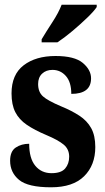

<svg xmlns="http://www.w3.org/2000/svg" viewBox="-20 -786 448 816"><path d="M197 10Q99 10 61 -21.5Q23 -53 23 -103Q23 -143 47 -159Q71 -175 104 -175Q104 -113 130 -81.5Q156 -50 199 -50Q240 -50 257 -70Q274 -90 274 -120Q274 -152 250.5 -171.5Q227 -191 177 -212Q127 -233 94 -255.5Q61 -278 45 -309.5Q29 -341 29 -389Q29 -469 80.5 -508.5Q132 -548 216 -548Q297 -548 332 -518.5Q367 -489 367 -453Q367 -387 283 -387Q283 -437 260 -463Q237 -489 203 -489Q176 -489 159 -473Q142 -457 142 -429Q142 -395 162.5 -376.5Q183 -358 240 -334Q284 -316 317 -294.5Q350 -273 367.5 -241.5Q385 -210 385 -161Q385 -84 337.5 -37Q290 10 197 10ZM157 -619Q176 -651 202.5 -691.5Q229 -732 242 -766H391V-756Q380 -739 351 -711Q322 -683 287.5 -654Q253 -625 224 -606H157Z"/></svg>

Font: Noto Serif ExtraCondensed ExtraBold
Style: Regular
Weight: 800
Width: 2
Designer: Monotype Design Team
Foundry: Monotype Imaging Inc.
Version: Version 2.013; ttfautohint (v1.8.4.7-5d5b)